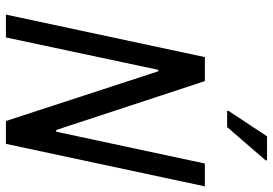

<svg xmlns="http://www.w3.org/2000/svg" viewBox="-160 -784 943 664"><g transform="rotate(90 312.0 -451.5)"><path d="M30 0 177 -688H260L429 -174H435L545 -688H624L477 0H398L226 -527H221L109 0ZM363 -765V-770L451 -903H534V-898L419 -765Z"/></g></svg>

Font: Saira SemiCondensed
Style: Italic
Weight: 400
Width: 4
Italic angle: -12°
Designer: Hector Gatti with collaboration of the Omnibus-Type team
Foundry: Omnibus-Type
Version: Version 1.101